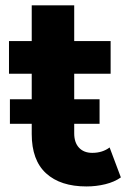

<svg xmlns="http://www.w3.org/2000/svg" viewBox="-20 -677 480 705"><path d="M297.5 7.6Q201.9 7.6 149.2 -40.6Q96.5 -88.7 96.5 -184.8V-657.3H252.5V-187.5Q252.5 -153.4 270.2 -134.6Q287.9 -115.7 318.8 -115.7Q356.2 -115.7 382.5 -135.6L423.8 -25.6Q400.2 -8.8 366.7 -0.6Q333.2 7.6 297.5 7.6ZM13 -406.3V-526.1H386.2V-406.3ZM16.4 -222.3V-312.4H345.6V-222.3Z"/></svg>

Font: Montserrat Thin
Style: Regular
Weight: 100
Designer: Julieta Ulanovsky
Foundry: Julieta Ulanovsky
Version: Version 9.000